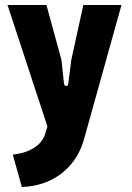

<svg xmlns="http://www.w3.org/2000/svg" viewBox="-20 -531 524 765"><path d="M31 85 67 214C183 211 282 143 315 23L464 -511H312L264 -292L252 -198C251 -185 237 -185 235 -198L225 -292L165 -511H10L169 -27L160 2C148 45 101 78 31 85Z"/></svg>

Font: Finlandica
Style: Bold
Weight: 700
Designer: Niklas Ekholm, Juho Hiilivirta, Jaakko Suomalainen
Foundry: Helsinki Type Studio
Version: Version 2.000;Glyphs 3.2 (3202)